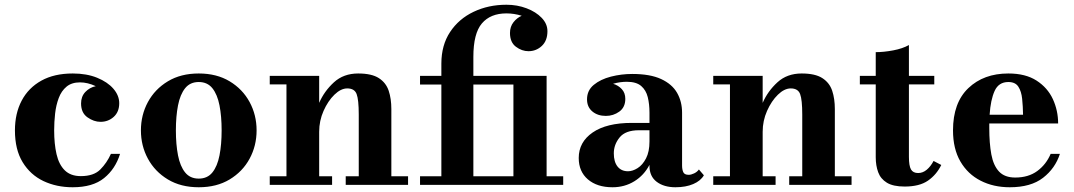

<svg xmlns="http://www.w3.org/2000/svg" viewBox="-20 -780 4532 810"><path d="M486.5 -131Q467 -67.5 419.2 -28.8Q371.5 10 286.5 10Q218.5 10 163.2 -16.2Q108 -42.5 75.5 -95.8Q43 -149 43 -230Q43 -301.5 71.5 -355.5Q100 -409.5 154.5 -439.8Q209 -470 287 -470Q345.5 -470 389.8 -452Q434 -434 458.5 -405.5Q483 -377 483 -344.5Q483 -308 459.8 -287Q436.5 -266 404 -266Q376 -266 349 -285Q322 -304 322 -343.5Q322 -373 340 -392Q358 -411 384 -416.5Q349.5 -432.5 317.5 -432.5Q282.5 -432.5 260.8 -414.5Q239 -396.5 227.8 -366.5Q216.5 -336.5 212.5 -301Q208.5 -265.5 208.5 -230Q208.5 -173 218.5 -129.5Q228.5 -86 253.2 -61.5Q278 -37 321 -37Q375.5 -37 403.2 -65Q431 -93 448 -131Z M574.5 -230Q574.5 -295 604 -349.5Q633.5 -404 688.2 -437Q743 -470 818.5 -470Q894 -470 948.8 -437Q1003.5 -404 1033 -349.5Q1062.5 -295 1062.5 -230Q1062.5 -165 1033 -110.5Q1003.5 -56 948.8 -23Q894 10 818.5 10Q743 10 688.2 -23Q633.5 -56 604 -110.5Q574.5 -165 574.5 -230ZM722 -230Q722 -170.5 731 -124.5Q740 -78.5 761 -52.5Q782 -26.5 818.5 -26.5Q855 -26.5 876 -52.5Q897 -78.5 906 -124.5Q915 -170.5 915 -230Q915 -289.5 906 -335.5Q897 -381.5 876 -407.8Q855 -434 818.5 -434Q782 -434 761 -407.8Q740 -381.5 731 -335.5Q722 -289.5 722 -230Z M1118 -36.5H1188.5V-424H1118V-460H1326.5V-346Q1348 -395.5 1388.8 -432.8Q1429.5 -470 1491 -470Q1548 -470 1578.2 -450.5Q1608.5 -431 1619.8 -397.2Q1631 -363.5 1631 -320V-36.5H1701.5V0H1438.5V-36.5H1493.5V-296.5Q1493.5 -359.5 1484.5 -383.2Q1475.5 -407 1445 -407Q1418 -407 1390.8 -380.5Q1363.5 -354 1345 -312.2Q1326.5 -270.5 1326.5 -224V-36.5H1381V0H1118Z M1752 -36.5H1842V-423.5H1752V-460H1842V-511.5Q1842 -589.5 1878.8 -645Q1915.5 -700.5 1978 -730.2Q2040.5 -760 2116.5 -760Q2162 -760 2201.5 -745Q2241 -730 2265.2 -704.8Q2289.5 -679.5 2289.5 -648.5Q2289.5 -608.5 2265.8 -586.2Q2242 -564 2209.5 -564Q2181.5 -564 2156.5 -582.8Q2131.5 -601.5 2131.5 -641Q2131.5 -667.5 2146.2 -686.2Q2161 -705 2181 -713.5Q2149 -723.5 2116.5 -723.5Q2049 -723.5 2013 -681.2Q1977 -639 1977 -540V-460H2286V-36.5H2356V0H1752ZM2146 -423.5H1977V-36.5H2146Z M2645.5 -261.5H2720V-304.5Q2720 -340.5 2712.8 -370Q2705.5 -399.5 2685 -417.2Q2664.5 -435 2624 -435Q2611.5 -435 2596.2 -433Q2581 -431 2566.5 -426.5Q2588.5 -420 2603.2 -404Q2618 -388 2618 -363Q2618 -327.5 2592.8 -309.2Q2567.5 -291 2536 -291Q2501.5 -291 2479 -309.8Q2456.5 -328.5 2456.5 -361Q2456.5 -398.5 2485 -422Q2513.5 -445.5 2557.5 -456.8Q2601.5 -468 2647 -468Q2723 -468 2769.2 -446.5Q2815.5 -425 2836.5 -388.2Q2857.5 -351.5 2857.5 -304.5V-82Q2857.5 -65 2862.5 -53.8Q2867.5 -42.5 2885.5 -42.5Q2895.5 -42.5 2908.2 -48.5Q2921 -54.5 2928.5 -65L2949.5 -40.5Q2936 -17 2904.5 -3.5Q2873 10 2829.5 10Q2781 10 2750.5 -13Q2720 -36 2720 -80V-84.5Q2697 -40.5 2656 -15.2Q2615 10 2564 10Q2499 10 2460.2 -23.2Q2421.5 -56.5 2421.5 -113.5Q2421.5 -180.5 2480.2 -221Q2539 -261.5 2645.5 -261.5ZM2629.5 -57.5Q2649 -57.5 2670 -70.8Q2691 -84 2705.5 -112Q2720 -140 2720 -183V-230.5H2675.5Q2618.5 -230.5 2594 -200.2Q2569.5 -170 2569.5 -133Q2569.5 -97.5 2585.2 -77.5Q2601 -57.5 2629.5 -57.5Z M2989 -36.5H3059.5V-424H2989V-460H3197.5V-346Q3219 -395.5 3259.8 -432.8Q3300.5 -470 3362 -470Q3419 -470 3449.2 -450.5Q3479.5 -431 3490.8 -397.2Q3502 -363.5 3502 -320V-36.5H3572.5V0H3309.5V-36.5H3364.5V-296.5Q3364.5 -359.5 3355.5 -383.2Q3346.5 -407 3316 -407Q3289 -407 3261.8 -380.5Q3234.5 -354 3216 -312.2Q3197.5 -270.5 3197.5 -224V-36.5H3252V0H2989Z M3951 -84Q3931 -43 3895 -18Q3859 7 3796.5 7Q3748 7 3721.5 -9.2Q3695 -25.5 3684.8 -53.5Q3674.5 -81.5 3674.5 -116.5V-424H3607.5V-460H3674.5V-560Q3708.5 -560 3748.2 -567.5Q3788 -575 3814.5 -590V-460H3921.5V-424H3814.5V-118Q3814.5 -80.5 3823.2 -65.2Q3832 -50 3853.5 -50Q3873 -50 3889.8 -64Q3906.5 -78 3918.5 -101Z M4451.5 -131Q4432 -70 4380.5 -30Q4329 10 4240 10Q4171 10 4116.8 -17.8Q4062.5 -45.5 4031.5 -99Q4000.5 -152.5 4000.5 -230Q4000.5 -346.5 4065.2 -408.2Q4130 -470 4234 -470Q4306.5 -470 4353 -440Q4399.5 -410 4421.8 -361.8Q4444 -313.5 4444 -259H4153.5Q4153.5 -250 4153.5 -240Q4153.5 -175.5 4162.2 -128.5Q4171 -81.5 4194.8 -56.2Q4218.5 -31 4263 -31Q4318.5 -31 4356 -58.5Q4393.5 -86 4412.5 -131ZM4234 -434Q4193 -434 4176 -396.2Q4159 -358.5 4155 -296H4296Q4295.5 -331.5 4292.2 -363Q4289 -394.5 4276.2 -414.2Q4263.5 -434 4234 -434Z"/></svg>

Font: Bodoni* 06pt
Style: Bold
Weight: 700
Version: Version 2.3